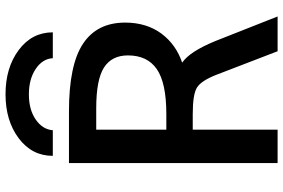

<svg xmlns="http://www.w3.org/2000/svg" viewBox="-180 -814 995 674"><g transform="rotate(-90 317.0 -476.5)"><path d="M199.2 -296.9V1H82V-731.4H263.7Q426.8 -731.4 501 -682.1Q575.2 -632.8 575.2 -534.2Q575.2 -459 536.1 -406.2Q498 -355.5 434.6 -334Q473.6 -307.6 510.7 -216.8L596.7 1H474.6L391.6 -214.8Q371.1 -266.6 347.7 -281.7Q324.2 -296.9 253.9 -296.9ZM274.4 -635.7H199.2V-389.6H253.9Q363.3 -389.6 411.6 -422.9Q460 -456.1 460 -524.4Q460 -581.1 417.5 -608.4Q375 -635.7 274.4 -635.7ZM541 -788.1H450.2Q448.2 -824.2 412.6 -848.1Q377 -872.1 323.2 -872.1Q269.5 -872.1 234.9 -848.1Q200.2 -824.2 197.3 -788.1H107.4Q107.4 -861.3 168.9 -907.7Q230.5 -954.1 323.7 -954.1Q417 -954.1 479 -907.7Q541 -861.3 541 -788.1Z"/></g></svg>

Font: Gen Shin Gothic Medium
Style: Regular
Weight: 500
Designer: [Source Han Sans]
Ryoko NISHIZUKA  (kana & ideographs); Paul D. Hunt (Latin, Greek & Cyrillic); Wenlong ZHANG  (bopomofo
Version: Version 1.002.20150607